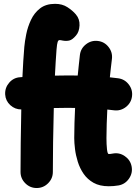

<svg xmlns="http://www.w3.org/2000/svg" viewBox="-20 -889 707 995"><path d="M330.1 -498Q356.4 -498 382.8 -497.6Q385.3 -523.9 388.2 -550.5Q391.1 -577.1 394 -603.5Q397.9 -637.7 425.3 -659.2Q452.6 -680.7 486.8 -676.8Q521 -672.9 542.5 -645.5Q564 -618.2 560.1 -584Q557.1 -560.1 554.4 -535.9Q551.8 -511.7 549.3 -488.3Q571.3 -485.8 591.8 -483.4Q626 -479 647.2 -451.4Q668.5 -423.8 664.1 -389.6Q659.7 -355.5 632.1 -334.2Q604.5 -313 570.3 -317.4Q553.7 -319.3 536.1 -321.3Q534.2 -284.2 533 -247.3Q531.7 -210.4 531.7 -173.3Q531.7 -140.6 534.4 -115.7Q537.1 -90.8 543.5 -90.8Q551.8 -90.8 564.9 -93.3Q598.6 -99.6 627.2 -79.6Q655.8 -59.6 662.1 -26.4Q668.5 7.3 648.7 36.4Q628.9 65.4 595.2 71.8Q581.5 74.2 568.6 75.2Q555.7 76.2 543.5 76.2Q496.6 76.2 464.8 58.3Q433.1 40.5 413.3 11.7Q393.6 -17.1 383.1 -50.8Q372.6 -84.5 368.7 -116.7Q364.7 -148.9 364.7 -173.3Q364.7 -212.9 366 -252Q367.2 -291 369.1 -329.6Q350.1 -330.1 330.1 -330.1Q294.4 -330.1 258.8 -329.1Q256.3 -238.8 255.1 -151.4Q253.9 -64 253.9 2Q253.9 36.1 229.2 60.8Q204.6 85.4 169.9 85.4Q135.7 85.4 111.1 60.8Q86.4 36.1 86.4 2Q86.4 -63 87.4 -147.9Q88.4 -232.9 90.3 -321.8Q57.6 -321.8 33.2 -344.2Q8.8 -366.7 6.8 -399.4Q4.9 -434.1 27.6 -460.4Q50.3 -486.8 84.5 -488.8Q90.3 -489.3 96.2 -489.7Q98.1 -532.7 100.6 -572.3Q103 -611.8 106 -646Q108.4 -673.8 116 -711.7Q123.5 -749.5 140.4 -785.6Q157.2 -821.8 187.5 -845.5Q217.8 -869.1 265.6 -869.1Q302.7 -869.1 329.3 -851.8Q356 -834.5 373 -814.5Q393.6 -790.5 392.1 -757.3Q390.6 -724.1 374 -705.1Q355 -682.6 339.1 -679Q323.2 -675.3 305.2 -678.7Q294.4 -681.2 288.1 -681.2Q282.2 -681.2 278.8 -671.6Q275.4 -662.1 272.9 -631.8Q270.5 -603 268.6 -568.8Q266.6 -534.7 264.6 -497.1Q298.3 -498 330.1 -498Z"/></svg>

Font: Mikhak Black
Style: Regular
Weight: 900
Designer: Amin Abedi
Version: Version 3.3